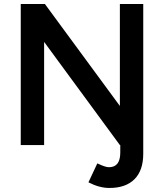

<svg xmlns="http://www.w3.org/2000/svg" viewBox="-20 -720 814 953"><path d="M523 213Q473 213 419 185L463 91Q482 100 496.5 105Q511 110 521 110Q577 110 577 37V-287H691V43Q691 126 647.5 169.5Q604 213 523 213ZM83 0V-700H203L575 -194V-700H691V0H575L199 -512V0Z"/></svg>

Font: Figtree Light SemiBold
Style: Regular
Weight: 600
Version: Version 2.002